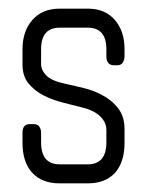

<svg xmlns="http://www.w3.org/2000/svg" viewBox="-20 -424 343 444"><path d="M183 0H118Q77 0 54.5 -24.5Q32 -49 32 -94V-117Q32 -137 49 -137H58Q67 -137 71 -131Q75 -125 75 -117V-95Q75 -44 118 -44H183Q226 -44 226 -95V-123Q226 -142 210.5 -156Q195 -170 168 -176Q148 -181 124.5 -187Q101 -193 80.5 -203.5Q60 -214 46 -231Q32 -248 32 -275V-310Q32 -352 55 -378Q78 -404 118 -404H183Q223 -404 245.5 -378Q268 -352 268 -310V-294Q268 -286 264 -279.5Q260 -273 251 -273H244Q226 -273 226 -294V-310Q226 -360 183 -360H118Q75 -360 75 -310V-276Q75 -262 87 -249.5Q99 -237 132 -230Q155 -225 177 -219.5Q199 -214 220 -202Q240 -191 254 -172.5Q268 -154 268 -125V-94Q268 -49 246 -24.5Q224 0 183 0Z"/></svg>

Font: Chathura
Style: Bold
Weight: 700
Designer: Appaji Ambarisha Darbha
Foundry: Aditya Fonts
Version: Version 1.001 2016